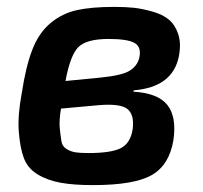

<svg xmlns="http://www.w3.org/2000/svg" viewBox="-20 -524 590 557"><path d="M368 -262 367 -258Q438 -254 465.5 -219.5Q493 -185 483 -117Q471 -45 420 -16Q369 13 250 13Q193 13 155 6Q117 -1 88.5 -18.5Q60 -36 49 -66Q38 -96 34.5 -142.5Q31 -189 43 -253Q55 -332 74 -380.5Q93 -429 126.5 -457Q160 -485 202.5 -494.5Q245 -504 312 -504Q343 -504 367.5 -501.5Q392 -499 422 -490.5Q452 -482 470 -467Q488 -452 497 -425Q506 -398 499 -361Q481 -271 368 -262ZM170 -289 272 -299Q333 -305 355.5 -318.5Q378 -332 384 -356Q391 -387 371 -399Q351 -411 295 -411Q232 -411 208 -388Q184 -365 170 -289ZM268 -219 157 -209Q151 -174 153.5 -150.5Q156 -127 158.5 -113Q161 -99 173.5 -91.5Q186 -84 199.5 -82Q213 -80 237 -80Q303 -80 331 -94.5Q359 -109 365 -150Q370 -191 350 -207.5Q330 -224 268 -219Z"/></svg>

Font: Exo 2.0 Semi Bold
Style: Italic
Weight: 600
Italic angle: -8°
Designer: Natanael Gama
Version: Version 1.001;PS 001.001;hotconv 1.0.70;makeotf.lib2.5.58329